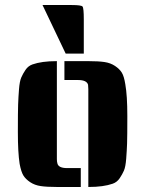

<svg xmlns="http://www.w3.org/2000/svg" viewBox="-20 -743 577 763"><path d="M236 -500H333Q371 -500 395 -496.5Q419 -493 437 -481Q455 -469 464 -454.5Q473 -440 478 -408Q486 -363 486 -282Q486 -201 485 -172.5Q484 -144 481.5 -112Q479 -80 472.5 -65Q466 -50 455.5 -34.5Q445 -19 428 -13Q391 0 333 0H331V-377Q331 -379 331 -389Q331 -399 330 -406Q325 -425 290 -425H236ZM206 -500V-123Q206 -121 206 -111Q206 -101 208 -94Q212 -75 247 -75H301V0H204Q166 0 142 -3.5Q118 -7 100 -19Q82 -31 73 -45.5Q64 -60 58 -92Q51 -137 51 -218Q51 -299 52 -327.5Q53 -356 55.5 -388Q58 -420 64.5 -435Q71 -450 81.5 -465.5Q92 -481 109 -487Q146 -500 204 -500ZM265 -723Q303 -723 308 -717Q313 -711 313 -666V-530H241L149 -723Z"/></svg>

Font: Keania One
Style: Regular
Weight: 400
Designer: Julia Petretta
Foundry: Julia Petretta
Version: Version 1.003